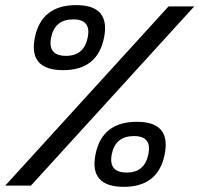

<svg xmlns="http://www.w3.org/2000/svg" viewBox="-41 -723 776 748"><path d="M79.6 0H-20.5L615.7 -698.2H715.8ZM216.3 -505.4Q286.6 -505.4 300.8 -577.1Q314.9 -647.5 244.6 -647.5Q172.4 -647.5 158.2 -577.1Q144 -505.4 216.3 -505.4ZM94.7 -576.2Q120.1 -703.1 255.9 -703.1Q389.6 -703.1 364.3 -576.2Q338.9 -449.7 205.1 -449.7Q69.3 -449.7 94.7 -576.2ZM452.6 -50.8Q522.9 -50.8 537.1 -122.6Q551.3 -192.9 481 -192.9Q408.7 -192.9 394.5 -122.6Q380.4 -50.8 452.6 -50.8ZM331.1 -121.6Q356.4 -248.5 492.2 -248.5Q626 -248.5 600.6 -121.6Q575.2 4.9 441.4 4.9Q305.7 4.9 331.1 -121.6Z"/></svg>

Font: Sansation
Style: Italic
Weight: 400
Designer: Bernd Montag
Version: Version 1.301